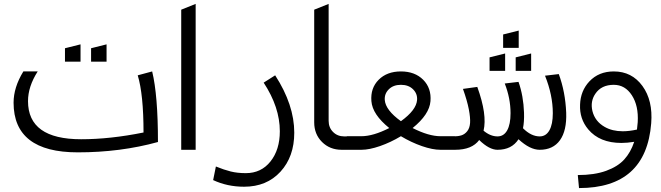

<svg xmlns="http://www.w3.org/2000/svg" viewBox="-20 -770 3398 987"><path d="M100.1 -402.8H173.8Q124 -325.2 124 -250Q124 -54.2 397 -54.2Q545.9 -54.2 717.8 -88.9Q717.8 -284.7 688 -382.8L762.2 -402.8Q792 -280.8 792 -40Q599.6 13.2 379.9 13.2Q49.8 13.2 49.8 -242.2Q49.8 -320.8 100.1 -402.8ZM314 -453.1V-522L394 -542V-453.1ZM448.2 -453.1V-522L527.8 -542V-453.1Z M911.6 0V-720.2L985.8 -750V0Z M1075.7 155.8 1089.8 85.9Q1131.8 103 1166.3 111.6Q1200.7 120.1 1243.7 120.1Q1322.8 120.1 1370.6 59.8Q1418.5 -0.5 1418.5 -95.2Q1418.5 -218.8 1335.4 -345.2L1394.5 -382.8Q1492.7 -231 1492.7 -87.9Q1492.7 35.2 1421.9 112.5Q1351.1 189.9 1234.9 189.9Q1148.4 189.9 1075.7 155.8Z M1595.2 -141.1V-720.2L1669.4 -750V-148.9Q1669.4 -114.3 1692.1 -91.6Q1714.8 -68.8 1749.5 -68.8H1827.1V0H1736.3Q1675.8 0 1635.5 -40Q1595.2 -80.1 1595.2 -141.1Z M2318.8 0H2244.1Q2203.6 0 2148.7 -19Q2093.8 -38.1 2041 -69.8Q1988.3 -38.1 1933.3 -19Q1878.4 0 1837.9 0H1762.7V-69.8H1837.9Q1898.4 -69.8 1981 -111.8Q1894.5 -181.6 1889.2 -250Q1883.8 -316.9 1926.5 -359.9Q1969.2 -402.8 2041 -402.8Q2112.8 -402.8 2155.5 -359.9Q2198.2 -316.9 2192.9 -250Q2187.5 -181.6 2101.1 -111.8Q2183.6 -69.8 2244.1 -69.8H2318.8ZM1958 -255.9Q1961.9 -204.1 2041 -147Q2120.1 -204.1 2124 -255.9Q2126.5 -288.1 2103.3 -311Q2080.1 -334 2041 -334Q2002 -334 1978.8 -311Q1955.6 -288.1 1958 -255.9Z M2254.4 -68.8H2308.6Q2334.5 -68.8 2351.8 -74.2Q2369.1 -79.6 2381.8 -95.5Q2394.5 -111.3 2396.5 -137.9Q2398.4 -164.6 2389.9 -208.7Q2381.3 -252.9 2359.9 -313L2433.6 -323.2Q2485.4 -180.2 2465.8 -98.1Q2501 -68.8 2537.6 -68.8Q2569.8 -68.8 2587.2 -99.9Q2604.5 -130.9 2604.5 -188Q2604.5 -264.6 2574.7 -340.8L2645.5 -349.1Q2670.9 -276.9 2673.8 -190.9Q2675.3 -143.6 2668.5 -110.8Q2710.4 -68.8 2754.4 -68.8Q2786.6 -68.8 2804.2 -99.9Q2821.8 -130.9 2821.8 -188Q2821.8 -281.2 2781.7 -380.9L2852.5 -389.2Q2886.2 -297.9 2890.6 -190.9Q2894 -98.6 2858.6 -49.3Q2823.2 0 2754.4 0Q2704.1 0 2645.5 -54.2Q2610.4 0 2537.6 0Q2495.1 0 2443.8 -49.8V-50.8Q2406.7 0 2319.8 0H2254.4ZM2496.6 -405.8V-475.1L2576.7 -495.1V-405.8ZM2630.9 -405.8V-475.1L2710.4 -495.1V-405.8ZM2566.4 -523.9V-592.8L2646.5 -612.8V-523.9Z M2956.5 196.8 2950.2 129.9Q3035.6 129.9 3095.7 108.2Q3155.8 86.4 3189 49.8Q3222.2 13.2 3240.2 -41Q3204.6 -35.2 3174.3 -35.2Q3062.5 -35.2 3003.9 -105Q2958.5 -159.2 2961.9 -232.4Q2964.4 -303.2 3009.8 -351.6Q3058.1 -402.8 3135.3 -402.8Q3228 -402.8 3282.5 -328.1Q3336.9 -253.4 3327.6 -136.2Q3301.3 196.8 2956.5 196.8ZM3135.3 -334Q3071.3 -334 3040.5 -288.1Q3013.7 -249 3025.4 -199.2Q3038.6 -146 3088.4 -117.7Q3127.4 -95.2 3181.6 -95.2Q3214.4 -95.2 3254.4 -104Q3256.3 -116.7 3258.3 -142.1Q3263.2 -226.1 3228.3 -280Q3193.4 -334 3135.3 -334Z"/></svg>

Font: LT Superior
Style: Regular
Weight: 400
Designer: Daniel Lyons
Foundry: LyonsType
Version: Version 1.000